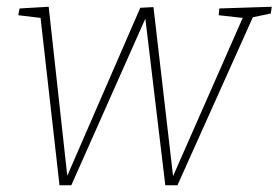

<svg xmlns="http://www.w3.org/2000/svg" viewBox="-20 -546 824 568"><path d="M629 -521 784 -526 781 -506 728 -495 505 2H469L410 -491L191 2H156L100 -493L34 -501L38 -521L124 -526L179 -26L395 -523L434 -525L492 -25L698 -493L627 -501Z"/></svg>

Font: Bitter Pro ExtraLight
Style: Italic
Weight: 275
Italic angle: -9°
Designer: Sol Matas, and Bitter project Authors
Foundry: Sol Matas
Version: Version 1.010